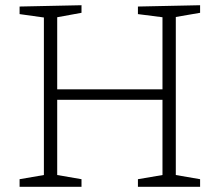

<svg xmlns="http://www.w3.org/2000/svg" viewBox="-20 -715 840 735"><path d="M746 -695V-666L653 -650V-45L746 -29V0H508V-29L602 -45V-333H199V-45L292 -29V0H55V-29L148 -45V-648L55 -661V-690L292 -695V-666L199 -649V-373H602V-649L508 -661V-690Z"/></svg>

Font: Bitter Pro Light
Style: Regular
Weight: 300
Designer: Sol Matas, and Bitter project Authors
Foundry: Sol Matas
Version: Version 1.010